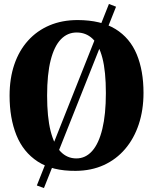

<svg xmlns="http://www.w3.org/2000/svg" viewBox="-20 -854 775 972"><path d="M531.5 -834 567.5 -820 202.5 98 166.5 85ZM363 11Q245 12 171.2 -36Q97.5 -84 63 -170Q28.5 -256 28.5 -369.5Q28.5 -457 52.5 -527.5Q76.5 -598 121.8 -648.2Q167 -698.5 230.5 -725.5Q294 -752.5 373.5 -752.5Q491.5 -752 564.8 -706.8Q638 -661.5 672.2 -579Q706.5 -496.5 706.5 -384Q706.5 -297 682.5 -224.8Q658.5 -152.5 613.5 -99.8Q568.5 -47 505.2 -18.2Q442 10.5 363 11ZM366.5 -52Q413 -52 446.5 -89.5Q480 -127 498 -201Q516 -275 516 -383Q516 -492.5 498.5 -560Q481 -627.5 448 -658.5Q415 -689.5 368 -689.5Q321.5 -689.5 288 -654.8Q254.5 -620 236.5 -549.2Q218.5 -478.5 218.5 -370Q218.5 -261 236.2 -190.8Q254 -120.5 287 -86.2Q320 -52 366.5 -52Z"/></svg>

Font: Merriweather 28pt Black
Style: Regular
Weight: 900
Version: Version 2.100